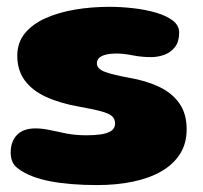

<svg xmlns="http://www.w3.org/2000/svg" viewBox="-20 -520 593 560"><path d="M263.6 19.8Q224.2 19.8 189.8 17Q155.2 14.2 126.8 8.8Q98.2 3.2 76.2 -5.1Q47.9 -15.9 29.6 -30.8Q11.2 -45.8 11.2 -75.1Q11.2 -107.5 29.6 -126.5Q48 -145.5 83.8 -145.5Q103.9 -145.5 126.1 -140.5Q148.2 -135.5 174.7 -130.4Q201.1 -125.4 233 -125.4Q256.1 -125.4 274.8 -128.2Q293.5 -131 304.6 -138.5Q315.6 -146 315.6 -159.4Q315.6 -172.5 307.5 -180.4Q299.4 -188.4 276.9 -194.8Q254.5 -201.2 211.5 -208.8Q154.6 -218.8 114.1 -237.5Q73.6 -256.2 52 -285.8Q30.4 -315.4 30.4 -357.5Q30.4 -395.9 52.6 -422.9Q74.8 -450 113 -467Q151.2 -484 199.2 -492.1Q247.2 -500.1 299 -500.1Q333.5 -500.1 369.2 -496Q405 -491.9 435.3 -483Q465.6 -474.1 484.1 -459.9Q502.6 -445.6 502.6 -425Q502.6 -398.8 490.4 -382.9Q478.1 -367 459.4 -360.2Q440.6 -353.4 420.6 -353.4Q393.6 -353.4 366.8 -358.6Q340 -363.9 319.2 -363.9Q303 -363.9 290.1 -360.9Q277.1 -358 269.9 -351.8Q262.6 -345.5 262.6 -335.1Q262.6 -319.5 285.1 -310.8Q307.5 -302.1 358 -292.9Q407 -284.4 444.4 -266.6Q481.9 -248.8 503.1 -218.6Q524.4 -188.5 524.4 -142.8Q524.4 -101.2 504.9 -70.8Q485.5 -40.4 450.5 -20.2Q415.5 -0.1 367.9 9.8Q320.4 19.8 263.6 19.8Z"/></svg>

Font: Gluten Thin
Style: Regular
Weight: 100
Designer: Tyler Finck
Foundry: Etcetera Type Company
Version: Version 1.300